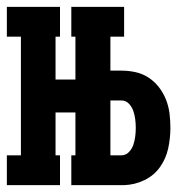

<svg xmlns="http://www.w3.org/2000/svg" viewBox="-21 -540 541 560"><path d="M-1 0V-87H40V-433H-1V-520H154V-433H141V-308H199V-433H187V-520H341V-433H301V-334H333Q354 -334 374.5 -329.5Q395 -325 412.5 -313.5Q430 -302 443 -285Q456 -268 463.5 -248.5Q471 -229 473.5 -208.5Q476 -188 476 -167Q476 -137 469.5 -107Q463 -77 445.5 -52.5Q428 -28 400 -14.5Q372 -1 341 0H187V-87H199V-212H141V-87H154V0ZM301 -87H333Q346 -87 355 -96.5Q364 -106 368 -118Q372 -130 373.5 -142.5Q375 -155 375 -167Q375 -179 373.5 -191.5Q372 -204 368 -216Q364 -228 355 -237.5Q346 -247 333 -247H301Z"/></svg>

Font: Iosevka Gothic
Style: Bold
Weight: 700
Monospace: yes
Designer: Belleve Invis
Foundry: Belleve Invis
Version: Version 15.5.1; ttfautohint (v1.8.4)